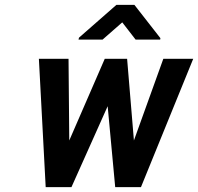

<svg xmlns="http://www.w3.org/2000/svg" viewBox="-20 -770 815 790"><path d="M531 -192 503 -528H411L265 -192L262 -528H140L168 0H274L423 -333L454 0H560L775 -528H652ZM640 -613 533 -750H459L305 -615L303 -607H402L483 -678L538 -607H639Z"/></svg>

Font: Asimov
Style: NarIt
Weight: 500
Designer: Google
Version: Version 2.000980; 2014